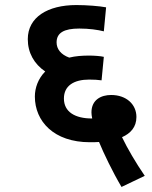

<svg xmlns="http://www.w3.org/2000/svg" viewBox="-20 -652 603 760"><path d="M461 88 553 44C518 -7 484 -65 463 -109C497 -124 520 -149 520 -189C520 -239 480 -276 420 -276C380 -276 342 -257 342 -207C342 -201 343 -192 345 -183H344C277 -183 233 -209 233 -262C233 -313 273 -337 333 -337C352 -337 368 -336 382 -334L391 -427C379 -430 353 -432 333 -432C305 -432 278 -430 254 -424C221 -436 204 -458 204 -484C204 -522 233 -539 294 -539C333 -539 367 -534 391 -528L400 -623C374 -628 323 -632 282 -632C169 -632 90 -584 90 -497C90 -443 115 -399 159 -369C131 -341 118 -304 118 -270C118 -172 193 -89 336 -89C348 -89 360 -89 372 -90C390 -46 426 29 461 88Z"/></svg>

Font: Noto Sans SemiBold
Style: Italic
Weight: 600
Italic angle: -12°
Designer: Monotype Design Team
Foundry: Monotype Imaging Inc.
Version: Version 2.013